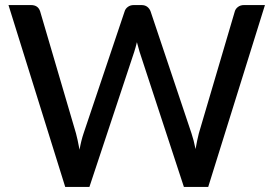

<svg xmlns="http://www.w3.org/2000/svg" viewBox="-20 -738 1080 758"><path d="M802 0H706L531 -533.5Q526 -549.5 520.5 -571.5Q515.5 -550.5 510 -533.5L333 0H237.5L13.5 -718H102.5Q130.5 -718 138.5 -693L280 -211.5Q285.5 -192 294 -147Q300.5 -183.5 310 -211.5L472 -693Q475 -703.5 484.8 -710.8Q494.5 -718 508 -718H538.5Q552.5 -718 561.5 -711Q570.5 -704 574.5 -693L736 -211.5Q745 -185 752 -149.5Q758 -184 765 -211.5L907 -693Q910 -703.5 919.8 -710.8Q929.5 -718 943 -718H1026Z"/></svg>

Font: Verano Sans Medium
Style: Regular
Weight: 500
Designer: Lukasz Dziedzic with Adam Twardoch and Botio Nikoltchev
Foundry: tyPoland Lukasz Dziedzic
Version: Version 3.001;December 28, 2019;FontCreator 12.0.0.2547 64-b